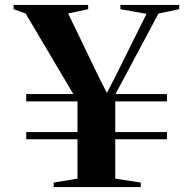

<svg xmlns="http://www.w3.org/2000/svg" viewBox="-20 -763 786 783"><path d="M279 -379.5 84.5 -708 35.5 -725.5V-743H339.5V-725.5L258 -708L381.5 -451.5L416 -384L451 -452L577.5 -706.5L471 -725.5V-743H711V-725.5L626.5 -708L451 -379.5H661V-349.5H450V-224.5H661V-195H450V-34.5L554 -18.5V0H199V-18.5L296 -34.5V-195H87V-224.5H296V-349.5H87V-379.5Z"/></svg>

Font: Merriweather 144pt
Style: Bold
Weight: 700
Version: Version 2.100